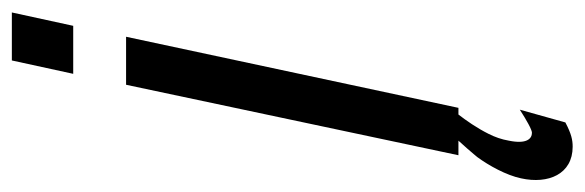

<svg xmlns="http://www.w3.org/2000/svg" viewBox="-398 -432 963 316"><g transform="rotate(-90 83.0 -273.5)"><path d="M221 -735H142L120 -634H199ZM64 0 181 -547H102L-14 0H10C0 11 -7 19 -12 25L-17 31C-31 50 -47 79 -52 103C-62 148 -45 188 0 188C11 188 21 186 40 176L61 101C44 112 28 121 23 121C13 121 4 112 10 83C12 71 16 60 21 50C31 30 43 13 53 0Z"/></g></svg>

Font: League Gothic Condensed Italic
Style: Regular
Weight: 400
Width: 3
Designer: Tyler Finck
Foundry: The League of Moveable Type
Version: Version 1.001;PS 001.001;hotconv 1.0.56;makeotf.lib2.0.21325